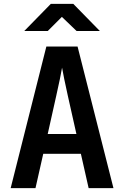

<svg xmlns="http://www.w3.org/2000/svg" viewBox="-20 -970 640 990"><path d="M35 0 219 -730H380L565 0H437L397 -177H203L163 0ZM226 -279H374L330 -475Q319 -524 311 -563.5Q303 -603 300 -621Q297 -603 289 -563.5Q281 -524 270 -476ZM105 -810 242 -950H358L495 -810H375L299 -883L226 -810Z"/></svg>

Font: NKDuy Mono
Style: Bold
Weight: 700
Monospace: yes
Designer: NKDuy
Foundry: NKDuy
Version: Version 2.251; ttfautohint (v1.8.4.7-5d5b)